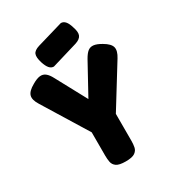

<svg xmlns="http://www.w3.org/2000/svg" viewBox="-218 -1040 1060 1172"><g transform="rotate(-30 312.0 -454.0)"><path d="M556 -680Q601 -654 607.5 -626.5Q614 -599 589 -559L411 -271V-80Q411 -58 407 -37Q403 -16 384 -2.5Q365 11 319 11Q273 11 254 -2.5Q235 -16 231 -37.5Q227 -59 227 -82V-247L35 -559Q9 -600 16.5 -627.5Q24 -655 69 -680Q101 -699 123.5 -701.5Q146 -704 163 -690.5Q180 -677 195 -648L311 -433L429 -648Q446 -678 462.5 -691Q479 -704 501.5 -701.5Q524 -699 556 -680ZM228 -710Q210 -710 197 -725Q184 -740 174 -771Q161 -813 169 -833.5Q177 -854 213 -865L397 -919Q415 -919 428 -904Q441 -889 450 -858Q464 -818 455 -797Q446 -776 412 -765Z"/></g></svg>

Font: Fredoka SemiCondensed
Style: Bold
Weight: 700
Width: 4
Designer: Ben Nathan
Foundry: Milena B. Brandão, Ben Nathan
Version: Version 2.001